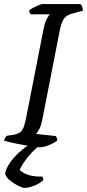

<svg xmlns="http://www.w3.org/2000/svg" viewBox="-29 -724 428 944"><path d="M167 0Q160 0 142.6 -2.4Q125.3 -4.8 102.6 -8.5Q79.8 -12.3 57 -16.7Q34.1 -21.1 16.4 -25.4Q-1.3 -29.6 -9.3 -32.6Q-7.3 -40.6 -3 -47.3Q1.2 -54 5.2 -56.7L34.3 -60.7Q57 -64.5 69.2 -73Q81.4 -81.5 88.3 -101.7Q95.3 -121.9 102.3 -158.3L183.9 -575.7Q193.4 -620.2 203.6 -636.1Q213.7 -651.9 216.2 -653.6H122.1Q119.9 -656.6 117.5 -660.7Q115.1 -664.8 114.4 -672.4Q121.1 -678.9 134.7 -686.1Q148.2 -693.2 161.5 -698.6Q174.8 -704 180 -704H366.8Q370.8 -700 374.8 -691.2Q378.8 -682.4 378.6 -671.4L330 -658.4Q297.1 -650.4 284.7 -631.3Q272.3 -612.1 264.3 -572.1L178.4 -132.1Q173.6 -107.8 164.5 -90.3Q155.3 -72.7 148.3 -65.5L245.8 -55Q248.4 -51.6 250.4 -45Q252.4 -38.3 252.4 -32.6Q236.1 -20.1 210.9 -10Q185.7 0 167 0ZM89.6 200Q82.8 200 61.9 190Q41 180 20.9 164Q0.8 148 -4.2 129Q1.6 102.6 20.1 76.1Q38.6 49.6 64 26.3Q89.5 3 116 -14L176 -14.8Q149 2.5 126.6 26.6Q104.3 50.7 89 73.4Q73.8 96.1 67.6 111.1Q84.4 128.6 113.2 137Q142 145.3 178.8 144.1Q181 147.4 182.9 151.4Q184.8 155.5 183 162Q167 178.2 138.5 189.1Q109.9 200 89.6 200Z"/></svg>

Font: Texturina Medium
Style: Italic
Weight: 500
Italic angle: -11°
Designer: Guillermo Torres Carreño
Foundry: Omnibus-Type
Version: Version 1.002